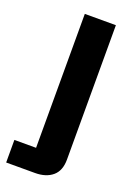

<svg xmlns="http://www.w3.org/2000/svg" viewBox="-184 -586 559 807"><g transform="rotate(20 96.0 -183.0)"><path d="M-47 167V66H50V-533H189V68Q189 118 160 142.5Q131 167 82 167Z"/></g></svg>

Font: Hubot Sans SemiBold
Style: Regular
Weight: 600
Designer: Deni Anggara
Foundry: GitHub, Inc., Subsidiary of Microsoft Corporation
Version: Version 2.000